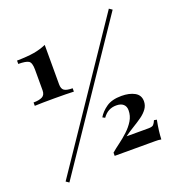

<svg xmlns="http://www.w3.org/2000/svg" viewBox="-154 -947 1035 1126"><g transform="rotate(-20 363.5 -384.5)"><path d="M652 -824 671 -811 86 55 67 42ZM226 -753V-507Q226 -478 241.5 -468Q257 -458 293 -458V-437Q275 -438 241.5 -438.5Q208 -439 172 -439Q135 -439 101 -438.5Q67 -438 49 -437V-458Q84 -458 103.5 -468Q123 -478 123 -507V-636Q123 -680 106 -690.5Q89 -701 42 -701V-722Q107 -723 148.5 -730Q190 -737 226 -753ZM546 -318Q595 -318 627.5 -300Q660 -282 660 -244Q660 -218 645 -197Q630 -176 605.5 -158.5Q581 -141 552 -123.5Q523 -106 494 -85H630Q654 -85 662 -93.5Q670 -102 677 -119L694 -116Q687 -80 683.5 -52Q680 -24 679 2Q670 0 660.5 -0.5Q651 -1 641 -1H389V-21Q410 -39 438.5 -60Q467 -81 494 -106Q521 -131 539 -160.5Q557 -190 557 -225Q557 -249 542 -262.5Q527 -276 498 -276Q472 -276 451 -265Q430 -254 413 -230L398 -238Q416 -269 451 -293.5Q486 -318 546 -318Z"/></g></svg>

Font: Playfair Display ExtraBold
Style: Regular
Weight: 800
Designer: Claus Eggers Sørensen
Foundry: Claus Eggers Sørensen
Version: Version 1.203